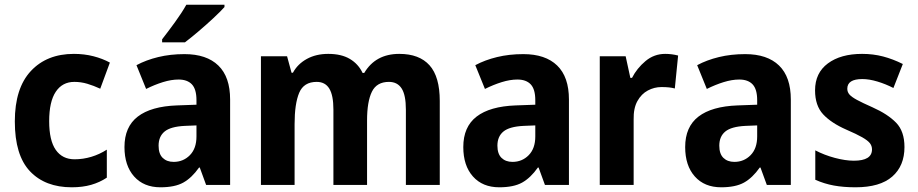

<svg xmlns="http://www.w3.org/2000/svg" viewBox="-20 -786 3900 816"><path d="M285 10Q172 10 107.5 -58Q43 -126 43 -270Q43 -411 111 -484Q179 -557 294 -557Q338 -557 377 -547Q416 -537 447 -520L406 -409Q378 -422 351 -430Q324 -438 296 -438Q245 -438 217 -396Q189 -354 189 -271Q189 -189 217 -149Q245 -109 297 -109Q333 -109 368 -119.5Q403 -130 434 -150V-31Q404 -11 367.5 -0.5Q331 10 285 10Z M764 -556Q858 -556 908 -507.5Q958 -459 958 -363V0H856L829 -74H826Q795 -30 759 -10Q723 10 662 10Q591 10 550 -36Q509 -82 509 -161Q509 -247 565.5 -290.5Q622 -334 732 -338L815 -341V-360Q815 -407 795.5 -427.5Q776 -448 739 -448Q708 -448 672.5 -437Q637 -426 601 -408L560 -509Q601 -531 652.5 -543.5Q704 -556 764 -556ZM765 -251Q705 -248 679.5 -227Q654 -206 654 -167Q654 -132 671.5 -115Q689 -98 718 -98Q759 -98 787 -126.5Q815 -155 815 -206V-253ZM934 -756Q917 -737 887 -709Q857 -681 824 -653Q791 -625 766 -606H669V-619Q694 -651 723.5 -691.5Q753 -732 772 -766H934Z M1677 -557Q1762 -557 1805.5 -508.5Q1849 -460 1849 -357V0H1705V-320Q1705 -382 1687 -410Q1669 -438 1633 -438Q1581 -438 1560.5 -396Q1540 -354 1540 -274V0H1397V-320Q1397 -381 1379.5 -409.5Q1362 -438 1326 -438Q1271 -438 1251.5 -391.5Q1232 -345 1232 -258V0H1089V-547H1200L1219 -477H1225Q1245 -514 1284 -535.5Q1323 -557 1375 -557Q1431 -557 1467 -535.5Q1503 -514 1521 -476H1528Q1576 -557 1677 -557Z M2204 -556Q2298 -556 2348 -507.5Q2398 -459 2398 -363V0H2296L2269 -74H2266Q2235 -30 2199 -10Q2163 10 2102 10Q2031 10 1990 -36Q1949 -82 1949 -161Q1949 -247 2005.5 -290.5Q2062 -334 2172 -338L2255 -341V-360Q2255 -407 2235.5 -427.5Q2216 -448 2179 -448Q2148 -448 2112.5 -437Q2077 -426 2041 -408L2000 -509Q2041 -531 2092.5 -543.5Q2144 -556 2204 -556ZM2205 -251Q2145 -248 2119.5 -227Q2094 -206 2094 -167Q2094 -132 2111.5 -115Q2129 -98 2158 -98Q2199 -98 2227 -126.5Q2255 -155 2255 -206V-253Z M2807 -557Q2835 -557 2862 -550L2848 -410Q2837 -413 2823.5 -414.5Q2810 -416 2791 -416Q2761 -416 2733.5 -401.5Q2706 -387 2689 -356.5Q2672 -326 2673 -278V0H2529V-547H2639L2659 -455H2666Q2687 -496 2723.5 -526.5Q2760 -557 2807 -557Z M3147 -556Q3241 -556 3291 -507.5Q3341 -459 3341 -363V0H3239L3212 -74H3209Q3178 -30 3142 -10Q3106 10 3045 10Q2974 10 2933 -36Q2892 -82 2892 -161Q2892 -247 2948.5 -290.5Q3005 -334 3115 -338L3198 -341V-360Q3198 -407 3178.5 -427.5Q3159 -448 3122 -448Q3091 -448 3055.5 -437Q3020 -426 2984 -408L2943 -509Q2984 -531 3035.5 -543.5Q3087 -556 3147 -556ZM3148 -251Q3088 -248 3062.5 -227Q3037 -206 3037 -167Q3037 -132 3054.5 -115Q3072 -98 3101 -98Q3142 -98 3170 -126.5Q3198 -155 3198 -206V-253Z M3824 -161Q3824 -81 3772 -35.5Q3720 10 3616 10Q3565 10 3524 2.5Q3483 -5 3445 -22V-147Q3483 -127 3528 -115Q3573 -103 3609 -103Q3686 -103 3686 -151Q3686 -166 3677 -177.5Q3668 -189 3644.5 -202.5Q3621 -216 3577 -235Q3513 -263 3478.5 -300Q3444 -337 3444 -402Q3444 -476 3498.5 -516.5Q3553 -557 3644 -557Q3691 -557 3733 -546Q3775 -535 3817 -514L3777 -412Q3744 -429 3709 -439.5Q3674 -450 3645 -450Q3581 -450 3581 -409Q3581 -395 3590 -384.5Q3599 -374 3622 -361.5Q3645 -349 3688 -330Q3753 -301 3788.5 -264.5Q3824 -228 3824 -161Z"/></svg>

Font: Noto Sans Hebrew SemiCondensed
Style: Bold
Weight: 700
Width: 4
Designer: Monotype Design Team
Foundry: Monotype Imaging Inc.
Version: Version 2.004; ttfautohint (v1.8.4.7-5d5b)